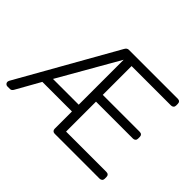

<svg xmlns="http://www.w3.org/2000/svg" viewBox="-141 -951 1202 1202"><g transform="rotate(45 460.0 -350.0)"><path d="M375 -681Q385 -700 401 -700H834Q845 -700 851 -694Q857 -688 857 -677V-662Q857 -652 850.5 -646Q844 -640 834 -640H485V-385H812Q823 -385 829 -379Q835 -373 835 -362V-347Q835 -337 828.5 -331Q822 -325 812 -325H485V-60H842Q853 -60 859 -54Q865 -48 865 -37V-22Q865 -12 858.5 -6Q852 0 842 0H444Q434 0 428 -6Q422 -12 422 -22V-175H160L70 -15Q62 0 48 0H25Q17 0 11 -6Q5 -12 5 -20Q5 -26 9 -34ZM194 -235H422V-633Z"/></g></svg>

Font: Rubik
Style: Regular
Weight: 300
Designer: Hubert & Fischer
Foundry: Hubert & Fischer
Version: Version 1.100